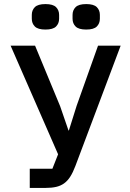

<svg xmlns="http://www.w3.org/2000/svg" viewBox="-20 -922 640 942"><path d="M126 -94H237L265 -165L32 -698H152L275 -401L316 -282H318L356 -403L461 -698H572L350 -108Q338 -76 324.5 -55Q311 -34 294 -22Q277 -10 255 -5Q233 0 203 0H126ZM136 -830V-849Q136 -872 151 -887Q166 -902 203 -902Q240 -902 255 -887Q270 -872 270 -849V-830Q270 -807 255 -792Q240 -777 203 -777Q166 -777 151 -792Q136 -807 136 -830ZM336 -830V-849Q336 -872 351 -887Q366 -902 403 -902Q440 -902 455 -887Q470 -872 470 -849V-830Q470 -807 455 -792Q440 -777 403 -777Q366 -777 351 -792Q336 -807 336 -830Z"/></svg>

Font: IBM Plaex Mono Medium
Style: Regular
Weight: 500
Designer: Mike Abbink, Paul van der Laan, Pieter van Rosmalen
Foundry: Bold Monday
Version: Version 2.003